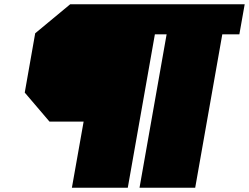

<svg xmlns="http://www.w3.org/2000/svg" viewBox="-20 -756 1167 900"><path d="M317 124 372 -186H212L96 -322L145 -600L309 -736H1127L1102 -595H1022L895 124H634L761 -595H706L579 124Z"/></svg>

Font: Tomorrow ExtraBold
Style: Italic
Weight: 800
Italic angle: -10°
Designer: Tony de Marco, Monica Rizzolli
Foundry: Just in Type
Version: Version 2.002